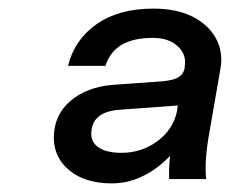

<svg xmlns="http://www.w3.org/2000/svg" viewBox="-20 -677 534 446"><path d="M467 -373Q454 -302 459 -261H373Q372 -287 375 -315Q348 -286 313 -268.5Q278 -251 240 -251Q178 -251 141.5 -281Q105 -311 105 -357Q105 -409 143 -442Q181 -475 243 -480L355 -488Q380 -490 392.5 -496.5Q405 -503 409 -518V-522Q414 -550 393 -569.5Q372 -589 335 -589Q245 -589 225 -524H138Q153 -585 204.5 -621Q256 -657 336 -657Q390 -657 427 -638.5Q464 -620 481.5 -588Q499 -556 492 -517ZM192 -366Q192 -345 210.5 -333.5Q229 -322 262 -322Q309 -322 345.5 -349Q382 -376 391 -418L393 -432L257 -422Q192 -417 192 -366Z"/></svg>

Font: Overused Grotesk Medium
Style: Italic
Weight: 500
Italic angle: -10°
Version: Version 0.003